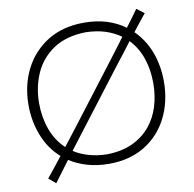

<svg xmlns="http://www.w3.org/2000/svg" viewBox="-87 -838 995 987"><g transform="rotate(-10 410.0 -344.5)"><path d="M127.6 61C141.4 42.4 154.8 24.3 168.1 6.7C181.4 -11 194.8 -29 208.1 -46.7C235.2 -29 265.7 -15.2 300 -5.2C334.3 4.8 371.9 10 413.3 10C485.2 10 547.6 -6.2 600 -38.1C652.4 -70 692.9 -114.3 721 -170C749 -225.7 763.3 -288.6 763.3 -358.6C763.3 -413.3 754.3 -464.8 736.7 -512.4C718.6 -559.5 692.4 -600 658.1 -633.8C669 -648.1 680.5 -662.4 691.9 -677.1C703.3 -691.4 715.2 -706.2 727.1 -721L688.1 -750.5C677.1 -735.7 666.7 -721 656.2 -706.2C645.2 -691.4 634.8 -677.1 623.8 -662.9C596.2 -683.3 564.8 -699 529 -710.5C493.3 -721.4 453.8 -727.1 411 -727.1C337.1 -727.1 274.3 -711 221.4 -678.6C168.6 -645.7 127.6 -601.9 99.5 -546.2C71 -490.5 56.7 -427.6 56.7 -358.6C56.7 -301.9 66.7 -248.6 86.2 -199C105.7 -149 134.8 -107.1 173.3 -73.3C160 -56.7 146.7 -39.5 133.3 -22.4C119.5 -5.2 105.7 12.4 91 30ZM111.9 -358.6C111.9 -415.2 122.9 -467.6 144.3 -515.7C165.7 -563.3 199 -601.9 243.3 -631.4C287.6 -660.5 343.3 -675.7 411.4 -677.1C448.6 -676.2 482.4 -671 512.9 -661.4C542.9 -651.4 569.5 -638.1 592.9 -621.4C576.7 -599.5 560 -577.6 543.3 -555.2C526.2 -532.9 508.6 -509.5 490 -485.2L292.9 -227.6C277.1 -207.1 262.4 -188.1 248.1 -169.5C233.8 -151 219.5 -132.4 205.2 -114.3C173.3 -143.8 150 -180 134.8 -222.4C119.5 -264.8 111.9 -310 111.9 -358.6ZM411.4 -40C376.2 -40.5 344.3 -45.2 315.7 -53.8C287.1 -61.9 261.4 -73.3 239 -88.1C252.9 -106.2 266.7 -124.8 281 -143.3C295.2 -161.9 310 -181.4 325.2 -201L524.3 -461.4C542.4 -484.8 560 -507.6 576.7 -529C593.3 -550.5 609.5 -571.9 625.7 -592.9C652.9 -564.3 673.8 -530 687.6 -490C701.4 -450 708.1 -406.2 708.1 -358.6C708.1 -317.1 702.4 -277.1 691 -239.5C679.5 -201.9 661.9 -168.1 637.6 -138.6C613.3 -109 582.9 -85.7 545.7 -68.1C508.1 -50.5 463.3 -41 411.4 -40Z"/></g></svg>

Font: Pinar Light
Style: Regular
Weight: 300
Designer: Amin Abedi
Version: Version 2.00;September 9, 2021;FontCreator 13.0.0.2683 64-bi